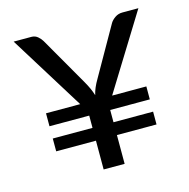

<svg xmlns="http://www.w3.org/2000/svg" viewBox="-84 -605 674 686"><g transform="rotate(-15 253.5 -262.0)"><path d="M70.3 -247.1H196.8L24.9 -524.4H90.8Q104 -524.4 113.8 -516.1Q123.5 -507.8 128.9 -498.5L231.4 -320.3Q241.2 -303.2 247.1 -290Q252.9 -276.9 256.8 -264.2Q259.8 -277.3 265.4 -290.5Q271 -303.7 280.8 -320.3L381.8 -498Q387.7 -507.8 399.7 -516.1Q411.6 -524.4 427.2 -524.4H486.3L314.9 -247.1H441.4V-199.2H294.9V-153.8H441.4V-106.4H294.9V0H217.3V-106.4H70.3V-153.8H217.3V-199.2H70.3Z"/></g></svg>

Font: Carlito
Style: Regular
Weight: 400
Designer: Lukasz Dziedzic
Foundry: tyPoland Lukasz Dziedzic
Version: Version 1.104